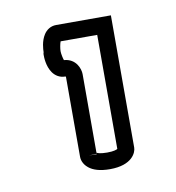

<svg xmlns="http://www.w3.org/2000/svg" viewBox="-51 -595 407 444"><g transform="rotate(-10 152.5 -373.0)"><path d="M112.1 -508.5H198V-240.7C196.2 -239.5 189.9 -236.5 173.5 -236.5C157.4 -236.5 150.9 -239.3 149 -240.4V-425C149 -437.4 140.4 -462.4 112.1 -464.4C110.4 -468.7 108 -479.9 108 -486C108 -491.9 110 -503.4 112.1 -508.5ZM130.7 -237.1 149 -238 149 -237.1V-236.9ZM110 -425 110 -237C110 -233.2 111.4 -221 123.9 -211C133.7 -203 149.3 -197.5 173.5 -197.5C225.6 -197.5 237 -225.5 237 -237V-547.5H108.5C94.9 -547.5 85.2 -540 79.5 -531.2C69.9 -516.5 69.1 -497.6 69 -490.4C68.4 -488.9 68 -487.1 68 -485C68 -479.5 68 -457.9 79.5 -441.7C85.5 -433.3 95.3 -426.5 108.5 -426.5C109.9 -426.5 109.9 -426.2 110 -425Z"/></g></svg>

Font: Platiipus Bold
Style: Bold
Weight: 400
Version: Version 001.000